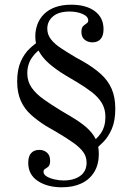

<svg xmlns="http://www.w3.org/2000/svg" viewBox="-20 -687 560 816"><path d="M377 -46 364 -81Q389 -92 408.5 -120.5Q428 -149 428 -190Q428 -224 412.5 -249.5Q397 -275 369.5 -296Q342 -317 307 -338L258 -367Q217 -392 188.5 -417Q160 -442 145 -470Q130 -498 130 -532Q130 -559 139 -583.5Q148 -608 167 -627Q186 -646 215 -656.5Q244 -667 283 -667Q346 -667 383 -639.5Q420 -612 420 -563Q420 -535 407.5 -521Q395 -507 373 -507Q354 -507 340 -518Q326 -529 326 -551Q326 -569 333.5 -576Q341 -583 348 -587.5Q355 -592 355 -600Q355 -617 331 -627.5Q307 -638 276 -638Q230 -638 205.5 -617.5Q181 -597 181 -565Q181 -540 196.5 -520Q212 -500 239.5 -482Q267 -464 302 -443L333 -426Q378 -400 408.5 -372.5Q439 -345 454.5 -309.5Q470 -274 470 -225Q470 -174 455.5 -140Q441 -106 419.5 -84Q398 -62 377 -46ZM243 109Q181 109 140.5 82Q100 55 100 5Q100 -23 112.5 -36.5Q125 -50 147 -50Q166 -50 179.5 -38.5Q193 -27 193 -4Q193 14 186 20.5Q179 27 172 30.5Q165 34 165 43Q165 55 178.5 63Q192 71 212 75.5Q232 80 250 80Q294 80 321 60.5Q348 41 348 4Q348 -21 334 -40.5Q320 -60 292 -80Q264 -100 220 -126L175 -152Q140 -174 112 -199Q84 -224 68.5 -258.5Q53 -293 53 -341Q53 -391 68 -425Q83 -459 106.5 -481Q130 -503 153 -517L165 -485Q139 -474 117.5 -444.5Q96 -415 96 -375Q96 -341 114.5 -314.5Q133 -288 165.5 -265Q198 -242 239 -217L281 -192Q322 -168 348 -145Q374 -122 387 -95.5Q400 -69 400 -33Q400 12 380.5 44Q361 76 326 92.5Q291 109 243 109Z"/></svg>

Font: Frank Ruhl Libre
Style: Regular
Weight: 400
Designer: Yanek Iontef
Foundry: Fontef
Version: Version 6.004